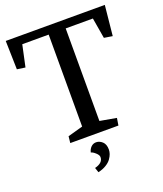

<svg xmlns="http://www.w3.org/2000/svg" viewBox="-146 -702 837 988"><g transform="rotate(-20 273.0 -208.0)"><path d="M262.2 41.5Q280.3 41.5 295.9 55.7Q311.5 69.8 311.5 99.1Q311.5 110.4 307.4 122.6Q303.2 134.8 293.7 148.2Q284.2 161.6 265.6 173.1Q247.1 184.6 221.2 190.4L212.4 164.1Q257.8 152.8 257.8 120.6Q257.8 109.4 242.9 96.2Q228 83 218.8 82Q222.2 64.9 233.9 53.2Q245.6 41.5 262.2 41.5ZM3.9 -607.4H546.4L529.8 -442.4L483.9 -449.7L464.8 -562.5H315.9V-55.7L406.2 -39.6L399.9 0H136.2L140.1 -36.1L222.7 -59.1V-562.5H78.1L52.7 -444.3L7.8 -450.7Z"/></g></svg>

Font: Neuton
Style: Regular
Weight: 400
Designer: Brian M Zick
Version: Version 1.3